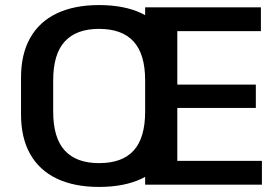

<svg xmlns="http://www.w3.org/2000/svg" viewBox="-20 -729 1097 758"><path d="M371 9Q273 9 204 -24Q135 -57 99 -121Q63 -185 63 -277V-423Q63 -515 99 -579Q135 -643 204 -676Q273 -709 371 -709Q471 -709 540 -676Q609 -643 644.5 -579Q680 -515 680 -423V-277Q680 -185 644.5 -121Q609 -57 540 -24Q471 9 371 9ZM371 -85Q463 -85 508 -135Q553 -185 553 -288V-412Q553 -515 507.5 -565Q462 -615 371 -615Q281 -615 235.5 -565Q190 -515 190 -412V-288Q190 -185 235.5 -135Q281 -85 371 -85ZM652 -94H1014V0H553V-700H1010V-606H652L680 -679V-347L652 -395H990V-303H652L680 -351V-21Z"/></svg>

Font: Pathway Extreme 12pt SemiBold
Style: Regular
Weight: 600
Version: Version 1.001;gftools[0.9.26]